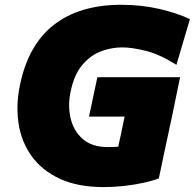

<svg xmlns="http://www.w3.org/2000/svg" viewBox="-20 -748 794 782"><path d="M671 -229.5 666 -205.5Q656.5 -162 647.2 -118.5Q638 -75 627 -21.5Q602.5 -12 565.8 -3.8Q529 4.5 486.5 9.2Q444 14 403 14Q296.5 14 223.5 -20Q150.5 -54 108.8 -112.2Q67 -170.5 55.5 -245.5Q51 -275 51 -306Q51 -353 61.5 -402.5Q95.5 -566.5 200.2 -647.5Q305 -728.5 473.5 -728.5Q556.5 -728.5 629.5 -711.5Q702.5 -694.5 753.5 -670L698.5 -484Q630.5 -527 573.5 -541Q516.5 -555 478.5 -555Q433 -555 390.2 -538.5Q347.5 -522 314.8 -483Q282 -444 268 -376.5Q261.5 -347 261.5 -319.5Q261.5 -292.5 267.5 -267Q279.5 -214.5 317 -181.8Q354.5 -149 419.5 -149Q441.5 -149 461.5 -150.5Q464.5 -164.5 467.5 -178.2Q470.5 -192 473.5 -205.5Q478 -228.5 482.5 -249.5Q485 -261.5 487.5 -273H342.5L376.5 -433.5H713.5L695 -344Q687.5 -308 680.5 -273Q676 -252.5 671 -229.5Z"/></svg>

Font: Heraclito ExtraBold
Style: Italic
Weight: 800
Italic angle: -12°
Designer: Kostas Bartsokas (font) & Cristiano Sobral (main changes)
Foundry: Kostas Bartsokas (font) & Cristiano Sobral (main changes)
Version: Version 1.00;July 8, 2020;FontCreator 13.0.0.2655 64-bit